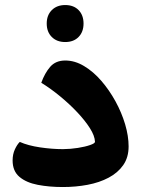

<svg xmlns="http://www.w3.org/2000/svg" viewBox="-20 -747 575 766"><path d="M230.8 -0.8Q176.3 -0.8 130.6 -9.6Q84.8 -18.4 57.6 -41.4Q30.3 -64.4 30.3 -106.8Q30.3 -131.7 39.4 -151.2Q48.4 -170.7 59 -180.8Q91.7 -166.2 139.6 -159.1Q187.6 -152 231.2 -152Q261.1 -152.2 290.7 -156.9Q320.3 -161.6 339.6 -168.4Q359 -175.1 359 -181.3Q358 -205.2 338.7 -235.6Q319.3 -266.1 288.3 -299Q257.3 -331.9 220 -362.6Q182.8 -393.3 144.7 -416.8Q158.4 -455.1 180.2 -480.4Q202.1 -505.6 240.4 -505.6Q278.6 -505.6 315.5 -483.4Q352.5 -461.2 384.4 -424.3Q416.2 -387.4 440.8 -342.6Q465.4 -297.7 479.3 -250.9Q493.1 -204.1 493.1 -162.8Q493.1 -119 471.6 -88.2Q450.1 -57.5 413.3 -38.1Q376.6 -18.6 329.4 -9.7Q282.2 -0.8 230.8 -0.8ZM240.2 -579.3Q206.6 -579.3 186.5 -599.6Q166.4 -619.8 166.4 -653.1Q166.4 -686.4 186.7 -706.7Q207 -726.9 240.2 -726.9Q273.9 -726.9 293.6 -706.7Q313.3 -686.4 313.3 -653.1Q313.3 -619.8 293.6 -599.6Q273.9 -579.3 240.2 -579.3Z"/></svg>

Font: Baloo Bhaijaan 2
Style: Regular
Weight: 400
Designer: Sanskriti Dholi, Noopur Datye and Ek Type
Foundry: Ek Type
Version: Version 1.701